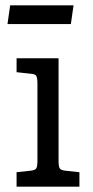

<svg xmlns="http://www.w3.org/2000/svg" viewBox="-20 -698 349 718"><path d="M8 -608 18 -678H255L245 -608ZM199 -480V-98Q199 -76 203 -69Q207 -62 222 -60L277 -54V0H42V-54L97 -60Q112 -62 116 -69Q120 -76 120 -98V-384Q120 -406 116 -413.5Q112 -421 97 -422L42 -428V-480Z"/></svg>

Font: Enriqueta
Style: Regular
Weight: 400
Designer: Viviana Monsalve, Gustavo Ibarra
Foundry: Viviana Monsalve, Gustavo Ibarra
Version: Version 1.002